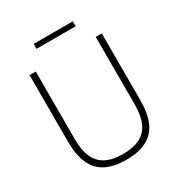

<svg xmlns="http://www.w3.org/2000/svg" viewBox="-207 -1034 1104 1181"><g transform="rotate(-30 345.5 -443.0)"><path d="M89 -268V-740H133V-262Q133 -182 155.2 -131.5Q177.5 -81 224.5 -56.5Q271.5 -32 346 -32Q420.5 -32 467.5 -56.5Q514.5 -81 536.8 -131.5Q559 -182 559 -262V-740H602V-268Q602 -172 574.8 -111Q547.5 -50 491 -20.5Q434.5 9 346 9Q257 9 200.5 -20.5Q144 -50 116.5 -111Q89 -172 89 -268ZM207 -858.5V-893.5H485V-858.5Z"/></g></svg>

Font: Encode Sans ExtraLight
Style: Regular
Weight: 275
Designer: Multiple Designers
Foundry: Impallari Type
Version: Version 2.000